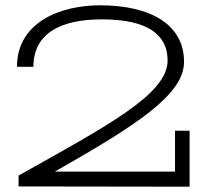

<svg xmlns="http://www.w3.org/2000/svg" viewBox="-20 -703 790 724"><path d="M695 1V-210H640V-56H187C491 -229 674 -345 674 -470C674 -607 553 -683 357 -683C209 -683 44 -620 44 -451H106C106 -575 205 -630 364 -630C537 -630 612 -572 612 -475C612 -348 387 -230 50 -41V0Z"/></svg>

Font: Stint Ultra Expanded
Style: Regular
Weight: 400
Width: 7
Designer: Astigmatic (AOETI)
Foundry: Astigmatic (AOETI)
Version: Version 1.000